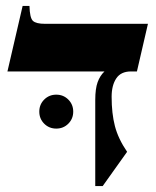

<svg xmlns="http://www.w3.org/2000/svg" viewBox="-20 -605 525 645"><path d="M131 -525H477L440 -365H420Q386 -365 370.5 -341.5Q355 -318 355 -280Q355 -224 366 -181.5Q377 -139 407 -95L325 20H300V-269Q300 -307 308 -329Q316 -351 331 -365H5L56 -585H79Q80 -545 90.5 -535Q101 -525 131 -525ZM169 -173Q145 -173 128.5 -189.5Q112 -206 112 -230Q112 -254 128.5 -270.5Q145 -287 169 -287Q193 -287 209.5 -270.5Q226 -254 226 -230Q226 -206 209.5 -189.5Q193 -173 169 -173Z"/></svg>

Font: Bona Nova SC
Style: Bold
Weight: 700
Designer: Mateusz Machalski
Foundry: Capitalics
Version: Version 4.001; ttfautohint (v1.8.4.7-5d5b)